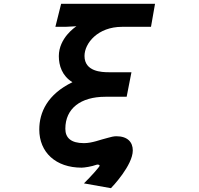

<svg xmlns="http://www.w3.org/2000/svg" viewBox="-20 -861 1040 1002"><path d="M418 96 559 121C565 115 673 2 673 -76C673 -119 646 -150 587 -150C574 -150 557 -146 544 -142C502 -132 462 -114 418 -114C350 -114 321 -142 321 -189C321 -295 401 -356 530 -356H641L666 -484H548C511 -484 421 -487 421 -569C421 -635 490 -721 617 -721H768L789 -841H299L269 -721H321L379 -724C373 -720 287 -663 287 -568C287 -519 304 -465 358 -432C228 -369 185 -275 185 -185C185 -66 271 14 406 14C420 14 459 8 483 -1C485 -2 488 -2 490 -2C495 -2 500 0 500 4C500 9 454 61 418 96Z"/></svg>

Font: LINE Seed JP App_OTF Bold
Style: Regular
Weight: 700
Designer: LINE & Fontrix & Fontworks
Version: Version 1.009